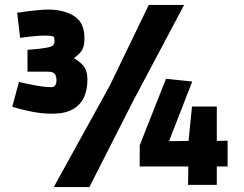

<svg xmlns="http://www.w3.org/2000/svg" viewBox="-20 -753 993 782"><path d="M199 9 428 -406 586 -733H730L523 -343L344 9ZM192 -290Q153 -290 116 -297Q79 -304 54.5 -311Q30 -318 30 -318L57 -419Q57 -419 71 -416Q85 -413 106.5 -408.5Q128 -404 150 -401Q172 -398 188 -398Q210 -398 210 -426Q210 -443 203 -452Q196 -461 175 -461H92V-550Q146 -554 169 -558.5Q192 -563 197 -569.5Q202 -576 202 -585Q202 -600 199 -603Q197 -605 188.5 -606.5Q180 -608 161 -608Q145 -608 118 -605.5Q91 -603 62 -599L50 -701Q68 -704 91.5 -707Q115 -710 138 -712Q161 -714 175 -714Q240 -714 282 -687.5Q324 -661 324 -597Q324 -560 311 -544Q298 -528 283 -518V-514Q300 -506 318 -487Q336 -468 336 -427Q336 -389 322.5 -358Q309 -327 277.5 -308.5Q246 -290 192 -290ZM746 0 747 -75H549V-161L656 -432L763 -421L670 -182V-178L748 -179L762 -319H863V-179L907 -180V-75H863V0Z"/></svg>

Font: Ruda SemiBold
Style: Bold
Weight: 900
Designer: Mariela Monsalve and Angelina Sanchez
Foundry: Mariela Monsalve and Angelina Sanchez
Version: Version 2.000